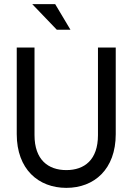

<svg xmlns="http://www.w3.org/2000/svg" viewBox="-20 -900 640 929"><path d="M61 -670V-251C61 -81 166 9 301 9C436 9 540 -81 540 -251V-670H454V-246C454 -127 389 -77 301 -77C213 -77 147 -127 147 -246V-670ZM136 -880 255 -756H321L247 -880Z"/></svg>

Font: LT Wave Mono
Style: Regular
Weight: 400
Designer: Daniel Lyons
Version: Version 2.5 (Glyphs App)